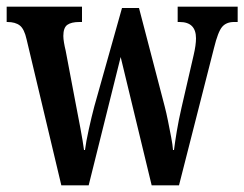

<svg xmlns="http://www.w3.org/2000/svg" viewBox="-21 -556 733 576"><path d="M59 -437Q52 -469 38.5 -479.5Q25 -490 1 -490H-1V-536H225V-490H217Q193 -490 181 -481.5Q169 -473 169 -448Q169 -440 171 -428Q173 -416 176 -404L205 -251Q212 -215 220 -172.5Q228 -130 231 -106H234Q237 -130 245.5 -168.5Q254 -207 262 -237L345 -532H396L473 -237Q478 -218 483 -193Q488 -168 492.5 -144.5Q497 -121 498 -106H501Q504 -130 509.5 -163Q515 -196 524 -235L560 -391Q567 -421 567 -441Q567 -490 518 -490H512V-536H692V-490H681Q658 -490 645.5 -475.5Q633 -461 621 -412L516 0H434L341 -385L245 0H163Z"/></svg>

Font: Noto Serif Tamil ExtraCondensed SemiBold
Style: Regular
Weight: 600
Width: 2
Designer: Indian Type Foundry, Tom Grace, and the Monotype Design Team
Foundry: Monotype Imaging Inc.
Version: Version 2.004; ttfautohint (v1.8.4.7-5d5b)